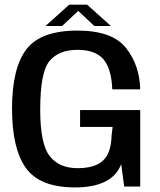

<svg xmlns="http://www.w3.org/2000/svg" viewBox="-20 -814 697 838"><path d="M307 4Q470 4 509 -97.5L522 0H592V-333.5H329.5V-260H471.5L467 -221.5Q465 -146 429.5 -113Q394 -80 318.5 -80Q238 -80 196.8 -132.8Q155.5 -185.5 155.5 -335.5Q155.5 -500 196.5 -548.2Q237.5 -596.5 318 -596.5Q395.5 -596.5 431 -555.8Q466.5 -515 470 -424H592Q589.5 -530 529.5 -605.2Q469.5 -680.5 318 -680.5Q157 -680.5 94.8 -598.2Q32.5 -516 32.5 -339.5Q32.5 -164.5 93.5 -80.2Q154.5 4 307 4ZM178.5 -700.5H251L321.5 -766.5L391.5 -700.5H464L360.5 -793.5H282Z"/></svg>

Font: Anybody UltraCondensed Thin Medium
Style: Regular
Weight: 500
Version: Version 1.111